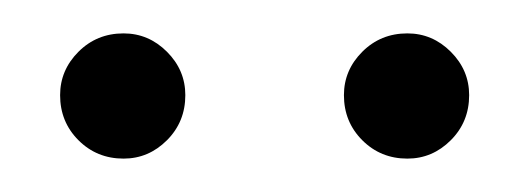

<svg xmlns="http://www.w3.org/2000/svg" viewBox="-20 -850 317 115"><path d="M186 -793Q186 -808 197 -819Q208 -830 224 -830Q239 -830 250 -819Q261 -808 261 -793Q261 -777 250 -766Q239 -755 224 -755Q208 -755 197 -766Q186 -777 186 -793ZM16 -793Q16 -808 27 -819Q38 -830 54 -830Q69 -830 80 -819Q91 -808 91 -793Q91 -777 80 -766Q69 -755 54 -755Q38 -755 27 -766Q16 -777 16 -793Z"/></svg>

Font: Piscolabis
Style: Regular
Weight: 400
Designer: Ariel Martín Pérez
Foundry: Tunera Type Foundry
Version: Version 1.000